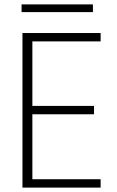

<svg xmlns="http://www.w3.org/2000/svg" viewBox="-20 -852 531 872"><path d="M127 -664V-371H407V-333H127V-38H437V0H82V-702H437V-664ZM402 -832V-797H78V-832Z"/></svg>

Font: Fz Poppins ExtLt
Style: Regular
Weight: 200
Designer: Ninad Kale (Devanagari), Jonny Pinhorn (Latin)
Foundry: Indian Type Foundry
Version: Vit hóa bi Vntype.Com & FontZin.Com